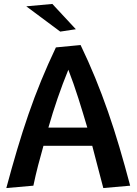

<svg xmlns="http://www.w3.org/2000/svg" viewBox="-20 -940 692 972"><path d="M12 12Q39 -89 66.5 -181.5Q94 -274 124 -361Q154 -448 188.5 -532Q223 -616 263 -700L388 -712Q428 -629 462 -546Q496 -463 526.5 -375.5Q557 -288 584.5 -195Q612 -102 639 0L503 12Q489 -41 475 -94.5Q461 -148 447 -202H200Q186 -153 173 -103Q160 -53 149 0ZM326 -587Q268 -445 225 -294H422Q400 -369 376.5 -443Q353 -517 326 -587ZM245 -920 364 -792 285 -780 113 -908Z"/></svg>

Font: CantoraOne
Style: Regular
Weight: 400
Designer: Pablo Impallari, Rodrigo Fuenzalida
Foundry: Pablo Impallari
Version: Version 1.001; ttfautohint (v0.8) -G 200 -r 50